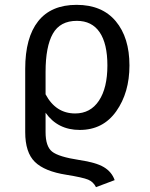

<svg xmlns="http://www.w3.org/2000/svg" viewBox="-20 -558 617 792"><path d="M307 102Q376 112 408.5 131.5Q441 151 453 185L376 214Q365 192 343.5 183Q322 174 254 163Q164 149 124 110Q84 71 84 -13V-274Q84 -403 137.5 -470.5Q191 -538 296 -538Q401 -538 457.5 -470.5Q514 -403 514 -288Q514 -176 459.5 -99Q405 -22 309 -22Q218 -22 168 -93V-13Q168 46 195 67.5Q222 89 307 102ZM297 -472Q228 -472 198 -419Q168 -366 168 -261V-169Q210 -90 290 -90Q353 -90 388 -142.5Q423 -195 423 -288Q423 -378 391 -425Q359 -472 297 -472Z"/></svg>

Font: FiraGO Book
Style: Regular
Weight: 350
Designer: bBox Type
Foundry: bBox Type GmbH
Version: Version 1.001;PS 001.001;hotconv 1.0.88;makeotf.lib2.5.64775